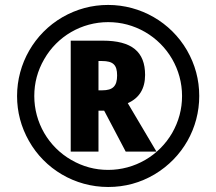

<svg xmlns="http://www.w3.org/2000/svg" viewBox="-20 -744 872 774"><path d="M48.8 -356.9C48.8 -292.5 64.9 -231.9 96.7 -175.8C160.2 -63 281.2 9.8 416 9.8C483.9 9.8 545.9 -7.3 603 -41C716.8 -108.9 783.2 -228.5 783.2 -356.9C783.2 -422.9 766.6 -483.9 733.9 -541C668 -654.8 546.4 -724.1 416 -724.1C350.1 -724.1 289.1 -707.5 231.9 -674.8C118.2 -608.9 48.8 -487.3 48.8 -356.9ZM118.2 -356.9C118.2 -409.7 131.3 -459 158.2 -505.4C210.9 -597.7 309.1 -654.8 416 -654.8C468.8 -654.8 518.1 -641.6 564.5 -615.2C656.7 -562 713.9 -463.9 713.9 -356.9C713.9 -304.2 700.7 -254.9 674.3 -208.5C621.1 -116.2 522.9 -59.1 416 -59.1C363.3 -59.1 314 -72.3 267.6 -99.1C175.3 -151.9 118.2 -250 118.2 -356.9ZM564.9 -441.9C564.9 -535.2 511.7 -580.1 394 -580.1H265.1V-132.8H377V-297.9H399.9L486.8 -132.8H610.8L495.1 -328.1C541.5 -348.6 564.9 -386.7 564.9 -441.9ZM377 -498H391.1C436 -498 452.1 -482.4 452.1 -439.9C452.1 -397 435.1 -379.9 392.1 -379.9H377Z"/></svg>

Font: Open Sans bold
Style: Bold
Weight: 700
Foundry: Ascender Corporation
Version: Version 1.100;PS 001.100;hotconv 1.0.88;makeotf.lib2.5.64775